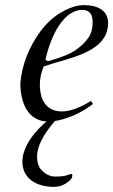

<svg xmlns="http://www.w3.org/2000/svg" viewBox="-20 -459 440 746"><path d="M340 -371.5C340 -348.5 334.5 -328.8 323.5 -312.5C312.5 -296.2 296.5 -280.5 275.5 -265.5C254.5 -250.5 219.3 -236 170 -222C161.3 -222 157 -224.7 157 -230C173.7 -299.3 197.7 -351 229 -385C244.4 -402.5 270.2 -420.6 299.4 -420.6C329.1 -420.6 340 -401.9 340 -371.5ZM134.9 -130.5C134.9 -154.3 140 -177.8 150 -201C199.5 -218.3 258.5 -230.7 305.5 -252C351.9 -273 400 -304.5 400 -370.5C400 -417.6 359.6 -439 308 -439C306.8 -439 305.6 -439.1 304.4 -439.1C287.3 -439.1 268.5 -434.7 248 -426C204.7 -408 167.7 -378.3 137 -337C91.7 -275 65.7 -208 59 -136C59 -59.6 88.8 9.7 161 12.9C121.3 45.1 67 106.4 67 169.5C67 234 121.3 267 188 267C205.3 267 219.7 263.5 231 256.5C245 247.9 261 237.9 261 223C261 219 259.7 217 257 217C254.3 217 248.7 218.7 240 222C231.3 225.3 216.3 227 195 227C173.7 227 154.7 217.3 138 198C128.7 186.7 124 170.3 124 149C124 111 147 65 193.1 11.2C204 9.8 214.6 7.3 225 4C268.3 -8.7 307 -28.3 341 -55L334 -67C289.3 -39.7 251.7 -26 221 -26C161.3 -26 134.9 -68.3 134.9 -130.5Z"/></svg>

Font: fbb
Style: Italic
Weight: 400
Italic angle: -12°
Designer: David J. Perry, Michael Sharpe
Version: Version 0.991